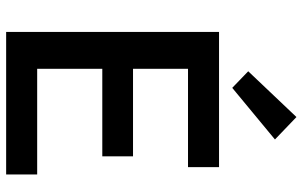

<svg xmlns="http://www.w3.org/2000/svg" viewBox="-200 -785 985 625"><g transform="rotate(90 292.5 -472.5)"><path d="M84 0V-693H524V-592H204V-413H489V-313H204V-101H548V0ZM266 -736 212 -788 361 -945 434 -875Z"/></g></svg>

Font: Ubuntu Sans SemiBold
Style: Regular
Weight: 600
Designer: Dalton Maag Ltd
Foundry: Dalton Maag Ltd
Version: Version 1.006; ttfautohint (v1.8.4.7-5d5b)